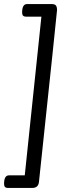

<svg xmlns="http://www.w3.org/2000/svg" viewBox="-37 -788 348 946"><path d="M217 -768Q233 -768 238.5 -761Q244 -754 244 -738Q244 -729 155 108Q152 138 122 138H1Q-17 138 -17 118Q-17 76 7 76H85L167 -706H90Q72 -706 72 -726Q72 -768 96 -768Z"/></svg>

Font: Asap
Style: Italic
Weight: 400
Italic angle: -6°
Designer: Pablo Cosgaya
Foundry: Pablo Cosgaya
Version: Version 1.007;PS 001.007;hotconv 1.0.70;makeotf.lib2.5.58329